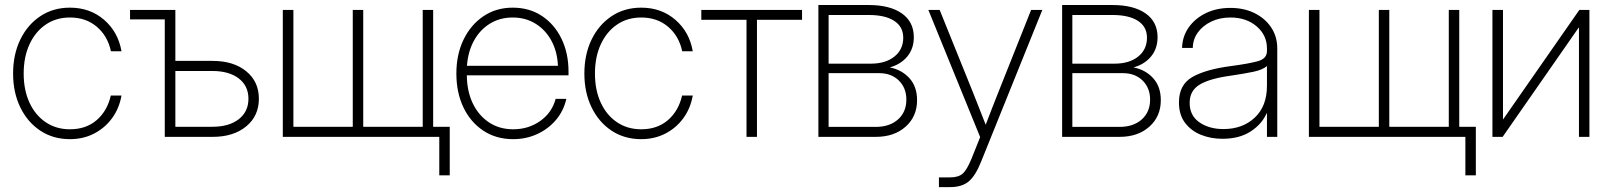

<svg xmlns="http://www.w3.org/2000/svg" viewBox="-20 -556 6541 780"><path d="M264.2 9.3Q195.8 9.3 143.8 -25.1Q91.8 -59.6 62.5 -119.9Q33.2 -180.2 33.2 -257.3Q33.2 -335 62.5 -395.3Q91.8 -455.6 143.8 -490.2Q195.8 -524.9 264.2 -524.9Q345.7 -524.9 402.8 -475.6Q460 -426.3 473.6 -347.7H430.7Q417.5 -409.7 373.3 -447.3Q329.1 -484.9 264.2 -484.9Q208 -484.9 165.8 -456.1Q123.5 -427.2 99.9 -376Q76.2 -324.7 76.2 -257.3Q76.2 -190.4 99.6 -139.4Q123 -88.4 165.5 -59.6Q208 -30.8 264.2 -30.8Q329.6 -30.8 372.8 -68.1Q416 -105.5 430.2 -168H473.6Q464.4 -115.7 435.3 -75.9Q406.2 -36.1 362.3 -13.4Q318.4 9.3 264.2 9.3Z M508.3 -477.1V-515.6H692.4V-308.6H843.8Q928.7 -308.6 980.2 -266.6Q1031.7 -224.6 1031.7 -154.8Q1031.7 -85 980.2 -42.5Q928.7 0 843.8 0H649.4V-477.1ZM692.4 -267.6V-41H842.8Q910.6 -41 950 -71.8Q989.3 -102.5 989.3 -154.8Q989.3 -207 950 -237.3Q910.6 -267.6 842.8 -267.6Z M1128.9 -515.6H1171.9V-41H1413.1V-515.6H1455.6V-41H1697.3V-515.6H1739.7V0H1128.9ZM1764.6 156.2V0H1717.3V-41H1807.1V156.2Z M2064.9 9.3Q1995.1 9.3 1943.1 -25.4Q1891.1 -60.1 1862.5 -120.1Q1834 -180.2 1834 -257.3Q1834 -335 1863.3 -395.3Q1892.6 -455.6 1944.1 -490.2Q1995.6 -524.9 2063 -524.9Q2130.9 -524.9 2181.9 -491Q2232.9 -457 2261.2 -398.4Q2289.6 -339.8 2289.6 -265.1V-250H1876.5Q1877 -185.5 1900.6 -136.2Q1924.3 -86.9 1966.6 -58.8Q2008.8 -30.8 2064.9 -30.8Q2127 -30.8 2174.6 -64.5Q2222.2 -98.1 2237.3 -154.3H2280.8Q2269.5 -105 2238.3 -68.4Q2207 -31.7 2162.1 -11.2Q2117.2 9.3 2064.9 9.3ZM1877 -288.6H2246.6Q2244.1 -346.7 2220 -390.9Q2195.8 -435.1 2155.3 -460Q2114.7 -484.9 2063 -484.9Q2011.2 -484.9 1970.7 -460.2Q1930.2 -435.5 1905.8 -391.4Q1881.3 -347.2 1877 -288.6Z M2585 9.3Q2516.6 9.3 2464.6 -25.1Q2412.6 -59.6 2383.3 -119.9Q2354 -180.2 2354 -257.3Q2354 -335 2383.3 -395.3Q2412.6 -455.6 2464.6 -490.2Q2516.6 -524.9 2585 -524.9Q2666.5 -524.9 2723.6 -475.6Q2780.8 -426.3 2794.4 -347.7H2751.5Q2738.3 -409.7 2694.1 -447.3Q2649.9 -484.9 2585 -484.9Q2528.8 -484.9 2486.6 -456.1Q2444.3 -427.2 2420.7 -376Q2397 -324.7 2397 -257.3Q2397 -190.4 2420.4 -139.4Q2443.8 -88.4 2486.3 -59.6Q2528.8 -30.8 2585 -30.8Q2650.4 -30.8 2693.6 -68.1Q2736.8 -105.5 2751 -168H2794.4Q2785.2 -115.7 2756.1 -75.9Q2727.1 -36.1 2683.1 -13.4Q2639.2 9.3 2585 9.3Z M3012.7 0V-475.6H2829.1V-515.6H3238.3V-475.6H3055.2V0Z M3304.7 0V-535.6H3509.3Q3595.2 -535.6 3643.8 -501.5Q3692.4 -467.3 3692.4 -404.8Q3692.4 -358.4 3665.8 -326.4Q3639.2 -294.4 3594.7 -282.2Q3643.6 -272.5 3674.6 -238.3Q3705.6 -204.1 3705.6 -148.9Q3705.6 -83 3659.2 -41.5Q3612.8 0 3537.6 0ZM3346.2 -40.5H3537.6Q3594.2 -40.5 3628.2 -70.8Q3662.1 -101.1 3662.1 -151.4Q3662.1 -198.7 3631.6 -228.8Q3601.1 -258.8 3551.8 -258.8H3346.2ZM3346.2 -297.4H3517.6Q3577.6 -297.4 3613.5 -326.2Q3649.4 -355 3649.4 -402.8Q3649.4 -447.3 3612.8 -471.2Q3576.2 -495.1 3509.3 -495.1H3346.2Z M3794.4 204.1V164.6H3840.3Q3874 164.6 3891.4 148.9Q3908.7 133.3 3927.7 86.4L3961.9 1L3751.5 -515.6H3797.4L3932.1 -182.1Q3945.3 -148.9 3958.3 -115.7Q3971.2 -82.5 3984.4 -49.3Q3997.1 -82.5 4010 -115.7Q4022.9 -148.9 4036.1 -182.1L4168.9 -515.6H4214.4L3965.8 100.6Q3942.9 158.2 3915.3 181.2Q3887.7 204.1 3840.3 204.1Z M4294.9 0V-535.6H4499.5Q4585.4 -535.6 4634 -501.5Q4682.6 -467.3 4682.6 -404.8Q4682.6 -358.4 4656 -326.4Q4629.4 -294.4 4585 -282.2Q4633.8 -272.5 4664.8 -238.3Q4695.8 -204.1 4695.8 -148.9Q4695.8 -83 4649.4 -41.5Q4603 0 4527.8 0ZM4336.4 -40.5H4527.8Q4584.5 -40.5 4618.4 -70.8Q4652.3 -101.1 4652.3 -151.4Q4652.3 -198.7 4621.8 -228.8Q4591.3 -258.8 4542 -258.8H4336.4ZM4336.4 -297.4H4507.8Q4567.9 -297.4 4603.8 -326.2Q4639.6 -355 4639.6 -402.8Q4639.6 -447.3 4603 -471.2Q4566.4 -495.1 4499.5 -495.1H4336.4Z M4946.3 7.8Q4898.9 7.8 4858.9 -8.3Q4818.8 -24.4 4794.2 -57.1Q4769.5 -89.8 4769.5 -140.1Q4769.5 -211.4 4823.2 -242.7Q4877 -273.9 4980.5 -287.6Q5051.3 -296.9 5089.1 -307.1Q5127 -317.4 5127 -348.6V-359.4Q5127 -413.1 5085 -449Q5043 -484.9 4978.5 -484.9Q4935.5 -484.9 4901.1 -468.5Q4866.7 -452.1 4846.4 -424.3Q4826.2 -396.5 4825.7 -361.3H4782.2Q4783.2 -407.7 4809.1 -444.6Q4835 -481.4 4878.9 -502.7Q4922.9 -523.9 4978.5 -523.9Q5033.7 -523.9 5076.7 -502.7Q5119.6 -481.4 5144.3 -444.3Q5168.9 -407.2 5168.9 -359.4V0H5127V-95.2H5125.5Q5106 -51.3 5060.3 -21.7Q5014.6 7.8 4946.3 7.8ZM4950.2 -31.7Q5027.8 -31.7 5077.4 -78.1Q5127 -124.5 5127 -207.5V-287.6Q5109.4 -272.5 5072.8 -264.6Q5036.1 -256.8 4979.5 -248.5Q4894.5 -236.8 4853.8 -212.4Q4813 -188 4813 -138.2Q4813 -86.4 4852.5 -59.1Q4892.1 -31.7 4950.2 -31.7Z M5297.4 -515.6H5340.3V-41H5581.5V-515.6H5624V-41H5865.7V-515.6H5908.2V0H5297.4ZM5933.1 156.2V0H5885.7V-41H5975.6V156.2Z M6437 0H6394.5V-443.4H6393.1L6084.5 0H6043V-515.6H6085.9V-71.8H6086.9L6396 -515.6H6437Z"/></svg>

Font: Inter Display ExtraLight
Style: Regular
Weight: 200
Designer: Rasmus Andersson
Foundry: rsms
Version: Version 4.000;git-a52131595